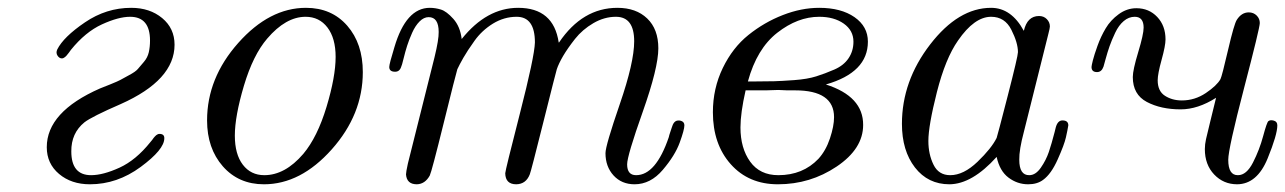

<svg xmlns="http://www.w3.org/2000/svg" viewBox="-20 -462 3300 493"><path d="M100.1 -84Q100.1 -174.8 236.8 -234.9Q239.7 -235.8 262 -244.9Q284.2 -253.9 289.1 -256.8Q293.9 -259.8 311 -268.8Q328.1 -277.8 334 -284.9Q339.8 -292 349.4 -303Q358.9 -314 362.1 -327.9Q365.2 -341.8 365.2 -357.9Q365.2 -418.9 314 -418.9Q284.2 -418.9 241.7 -399.4Q199.2 -379.9 162.1 -334Q161.1 -332 157 -326.9Q152.8 -321.8 150.9 -319.3Q148.9 -316.9 145.5 -314.5Q142.1 -312 139.2 -312Q132.3 -312 127.7 -319.1Q123 -326.2 127 -335Q143.1 -367.2 198 -404.5Q252.9 -441.9 316.9 -441.9Q364.7 -441.9 396.5 -415.5Q428.2 -389.2 428.2 -347.2Q428.2 -256.3 290 -194.8Q215.8 -162.6 196.8 -147.9Q162.6 -120.1 163.1 -73.2Q163.1 -12.2 213.9 -12.2Q244.6 -12.2 286.9 -31.5Q329.1 -50.8 366.2 -97.2Q368.2 -99.1 370.6 -102.5Q373 -106 374.5 -107.9Q376 -109.9 377.9 -111.8Q379.9 -113.8 381.3 -115Q382.8 -116.2 385 -117.2Q387.2 -118.2 389.2 -118.2Q402.3 -118.2 401.9 -106.9Q401.9 -78.1 341.3 -33.4Q280.8 11.2 210.9 11.2Q163.1 11.2 131.6 -15.4Q100.1 -42 100.1 -84Z M511.7 -152.8Q511.7 -261.7 591.8 -351.8Q671.9 -441.9 765.6 -441.9Q831.5 -441.9 871.6 -396Q911.6 -350.1 911.6 -276.9Q911.6 -168 831.8 -78.4Q752 11.2 657.7 11.2Q592.8 11.2 552.2 -34.9Q511.7 -81.1 511.7 -152.8ZM583 -113.8Q583 -65.9 603.5 -39.1Q624 -12.2 658.7 -12.2Q711.9 -12.2 758.8 -66.9Q794.9 -109.9 818.4 -187.5Q841.8 -265.1 841.8 -315.9Q841.8 -363.8 820.8 -391.4Q799.8 -418.9 764.6 -418.9Q713.9 -418.9 666 -362.8Q629.9 -320.8 606.4 -242.2Q583 -163.6 583 -113.8Z M979.5 -290Q979.5 -297.9 992.7 -340.8Q1022.5 -441.9 1083.5 -441.9Q1097.7 -441.9 1112.1 -437.5Q1126.5 -433.1 1144 -413.6Q1161.6 -394 1165.5 -361.8Q1229.5 -441.9 1310.5 -441.9Q1401.4 -441.9 1414.6 -353H1415.5Q1475.6 -441.9 1565.4 -441.9Q1613.3 -441.9 1641.8 -414.6Q1670.4 -387.2 1670.4 -337.9Q1670.4 -288.1 1630.4 -175Q1590.3 -62 1590.3 -40Q1590.3 -12.2 1613.3 -12.2Q1664.1 -12.2 1697.3 -109.9Q1698.2 -114.7 1700.9 -122.3Q1703.6 -129.9 1704.6 -133.5Q1705.6 -137.2 1707.5 -141.6Q1709.5 -146 1711.9 -148.4Q1714.4 -150.9 1717.3 -151.9Q1724.1 -153.8 1730.7 -150.9Q1737.3 -147.9 1737.3 -140.1Q1737.3 -128.9 1725.3 -95.9Q1713.4 -63 1681.9 -25.9Q1650.4 11.2 1609.4 11.2Q1576.2 11.2 1555.4 -11.5Q1534.7 -34.2 1534.7 -68.8Q1534.7 -87.9 1571.5 -194.8Q1608.4 -301.8 1608.4 -356Q1608.4 -418.9 1561.5 -418.9Q1531.7 -418.9 1503.7 -402.6Q1475.6 -386.2 1456.5 -362.1Q1437.5 -337.9 1426 -318.4Q1414.6 -298.8 1409.7 -284.2Q1407.7 -278.3 1375.5 -149.7Q1343.3 -21 1340.3 -14.2Q1330.6 10.7 1305.7 11.2Q1277.8 11.2 1277.3 -17.1Q1277.3 -23.9 1314.9 -170.4Q1352.5 -316.9 1353.5 -353Q1353.5 -418.9 1306.6 -418.9Q1274.4 -418.9 1245.8 -401.4Q1217.3 -383.8 1198.5 -357.4Q1179.7 -331.1 1169.7 -313.5Q1159.7 -295.9 1154.3 -284.2Q1150.4 -272 1119.4 -146.5Q1088.4 -21 1083.5 -11.2Q1071.3 10.7 1050.3 11.2Q1024.4 11.2 1022.5 -14.2Q1022.5 -20 1027.3 -42L1095.7 -314.9Q1106.9 -360.8 1106.4 -379.9Q1106.4 -418 1080.6 -418Q1068.4 -418 1057.4 -407Q1046.4 -396 1038.3 -377.9Q1030.3 -359.9 1025.4 -344.5Q1020.5 -329.1 1016.1 -311Q1011.7 -293 1010.3 -291Q1006.3 -277.8 994.6 -277.8Q979.5 -277.8 979.5 -290Z M1810.5 -173.8Q1810.5 -234.9 1835.9 -287.4Q1861.3 -339.8 1901.9 -372.3Q1942.4 -404.8 1990 -423.3Q2037.6 -441.9 2083.5 -441.9Q2139.6 -441.9 2174.1 -418Q2208.5 -394 2208.5 -355Q2208.5 -275.9 2100.6 -245.1Q2196.8 -214.4 2196.3 -141.1Q2196.3 -80.1 2128.4 -34.4Q2060.5 11.2 1977.5 11.2Q1902.3 11.2 1856.4 -40.3Q1810.5 -91.8 1810.5 -173.8ZM1881.3 -134.8Q1881.3 -81.5 1906.2 -46.9Q1931.2 -12.2 1978.5 -12.2Q2041.5 -12.2 2081.5 -54.2Q2100.6 -75.2 2111.1 -106.7Q2121.6 -138.2 2121.6 -161.1Q2121.6 -230 2021.5 -230H2001.5L1978.5 -231L1946.3 -230H1894.5Q1881.3 -171.9 1881.3 -134.8ZM1900.4 -252.9H1922.4Q1950.2 -252.9 1967.8 -253.4Q1985.4 -253.9 2019.3 -256.3Q2053.2 -258.8 2075.7 -265.9Q2098.1 -272.9 2122.3 -283.4Q2146.5 -293.9 2158.9 -312.5Q2171.4 -331.1 2171.4 -355Q2171.4 -383.8 2146.5 -401.4Q2121.6 -418.9 2083.5 -418.9Q2028.3 -418.9 1975.8 -377.9Q1923.3 -336.9 1900.4 -252.9Z M2295.9 -144Q2295.9 -253.9 2368.4 -347.9Q2440.9 -441.9 2524.9 -441.9Q2576.7 -441.9 2608.9 -382.8Q2617.7 -420.9 2647.9 -420.9Q2660.2 -420.9 2668 -412.8Q2675.8 -404.8 2675.8 -394Q2675.8 -390.1 2671.9 -375L2608.9 -123Q2596.7 -77.1 2597.2 -51.8Q2597.2 -11.7 2623 -12.2Q2639.2 -12.2 2652.6 -31.5Q2666 -50.8 2673.1 -71.8Q2680.2 -92.8 2688 -123Q2689.9 -130.9 2690.9 -134.8Q2695.8 -152.8 2708 -152.8Q2723.1 -152.8 2723.1 -140.1Q2721.2 -127.9 2717 -109.4Q2712.9 -90.8 2696 -53Q2679.2 -15.1 2658.2 0Q2643.1 11.2 2620.1 11.2Q2592.3 11.2 2569.6 -5.9Q2546.9 -22.9 2539.1 -59.1Q2476.1 10.7 2418 11.2Q2362.8 11.2 2329.3 -32Q2295.9 -75.2 2295.9 -144ZM2363.8 -100.1Q2363.8 -65.9 2377 -39.1Q2390.1 -12.2 2419.9 -12.2Q2454.1 -12.2 2490 -46.6Q2525.9 -81.1 2539.1 -107.9Q2541 -112.8 2567.4 -215.3Q2593.8 -317.9 2593.8 -328.1Q2593.8 -352.1 2576.9 -385.5Q2560.1 -418.9 2524.9 -418.9Q2481.9 -418.9 2439.9 -357.9Q2407.7 -312 2385.7 -225.6Q2363.8 -139.2 2363.8 -100.1Z M2782.7 -290Q2782.7 -293 2786.1 -306.9Q2789.6 -320.8 2798.1 -344.5Q2806.6 -368.2 2819.1 -389.2Q2831.5 -410.2 2852.5 -425.5Q2873.5 -440.9 2897.9 -440.9Q2930.2 -440.9 2951.4 -418.5Q2972.7 -396 2972.7 -360.8Q2972.7 -344.7 2962.6 -308.3Q2952.6 -272 2952.6 -255.9Q2952.6 -228 2971.2 -216.1Q2989.7 -204.1 3014.6 -204.1Q3047.9 -204.1 3076.2 -223.1Q3104.5 -242.2 3113.8 -258.8Q3117.7 -266.6 3133.3 -333.7Q3148.9 -400.9 3155.8 -411.1Q3168 -430.2 3186.5 -430.2Q3198.7 -430.2 3206.8 -422.1Q3214.8 -414.1 3214.8 -402.8Q3214.8 -390.6 3174.3 -235.4Q3133.8 -80.1 3133.8 -51.8Q3133.8 -11.7 3158.7 -12.2Q3180.7 -12.2 3197.3 -44.7Q3213.9 -77.1 3223.4 -112.5Q3232.9 -147.9 3236.8 -150.9Q3241.7 -154.8 3250.7 -152.3Q3259.8 -149.9 3259.8 -140.1Q3259.8 -116.2 3234.9 -55.2Q3208 10.7 3156.7 11.2Q3121.6 11.2 3097.7 -13.9Q3073.7 -39.1 3073.7 -79.1Q3073.7 -91.3 3076.7 -104.7Q3079.6 -118.2 3087.6 -150.1Q3095.7 -182.1 3102.5 -210.9Q3055.7 -181.2 3011.7 -181.2Q2960.9 -181.2 2924.8 -200.2Q2888.7 -219.2 2888.7 -264.2Q2888.7 -282.2 2902.6 -328.1Q2916.5 -374 2916.5 -391.1Q2916.5 -418.9 2893.6 -418.9Q2878.4 -418.9 2865.5 -408Q2852.5 -397 2843.5 -377.9Q2834.5 -358.9 2829.1 -343.5Q2823.7 -328.1 2818.8 -310.1L2813.5 -291Q2808.6 -276.9 2796.9 -276.9Q2782.7 -276.9 2782.7 -290Z"/></svg>

Font: CMU Classical Serif
Style: Italic
Weight: 500
Italic angle: -14.04°
Version: Version 0.7.0